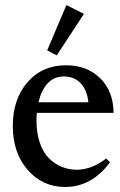

<svg xmlns="http://www.w3.org/2000/svg" viewBox="-20 -724 472 755"><path d="M203.1 -506.3 165.5 -525.9 241.2 -704.1 310.1 -669.4ZM236.3 11.2Q147 11.2 88.6 -56.2Q30.3 -123.5 30.3 -228.5Q30.3 -334 88.1 -400.6Q146 -467.3 239.7 -467.3Q322.8 -467.3 374.5 -415.8Q426.3 -364.3 426.3 -280.3H125Q123.5 -264.6 123.5 -249Q123.5 -200.7 136.5 -162.8Q149.4 -125 171.9 -102.3Q194.3 -79.6 222.4 -68.1Q250.5 -56.6 282.2 -56.6Q339.4 -56.6 397.5 -100.6L412.6 -85.9Q340.8 11.2 236.3 11.2ZM231.4 -423.3Q191.9 -423.3 167 -395.8Q142.1 -368.2 131.3 -321.8H327.6Q322.3 -370.6 296.9 -397Q271.5 -423.3 231.4 -423.3Z"/></svg>

Font: Elstob 6pt Medium
Style: Regular
Weight: 500
Designer: Peter S. Baker
Version: Version 1.015